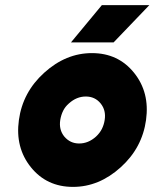

<svg xmlns="http://www.w3.org/2000/svg" viewBox="-20 -720 605 752"><path d="M258 -554H425L565 -700H379ZM316 -342Q352 -342 374 -315Q396 -288 390 -250Q387 -231 379 -215Q371 -199 356 -185Q326 -158 290 -158Q255 -158 232 -185Q210 -212 216 -250Q219 -269 227 -285.5Q235 -302 250 -315Q280 -342 316 -342ZM340 -512Q238 -512 153 -435Q69 -359 54 -250Q39 -142 101 -65Q163 12 266 12Q368 12 453 -65Q537 -141 552 -250Q567 -358 505 -435Q443 -512 340 -512Z"/></svg>

Font: Unageo
Style: Black-Italic
Weight: 900
Designer: Richard Sepsi
Foundry: Richard Sepsi
Version: Version 2.000